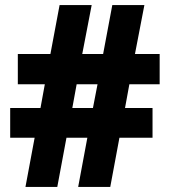

<svg xmlns="http://www.w3.org/2000/svg" viewBox="-20 -734 667 754"><path d="M488 -403 471 -310H579V-193H449L413 0H287L323 -193H241L205 0H80L116 -193H20V-310H139L156 -403H50V-522H178L214 -714H340L303 -522H385L421 -714H547L510 -522H607V-403ZM264 -310H345L363 -403H281Z"/></svg>

Font: Noto Sans Sinhala UI SemiCondensed Black
Style: Regular
Weight: 900
Width: 4
Designer: Jelle Bosma - Monotype Design Team
Foundry: Monotype Imaging Inc.
Version: Version 2.006; ttfautohint (v1.8.4.7-5d5b)